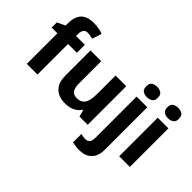

<svg xmlns="http://www.w3.org/2000/svg" viewBox="-144 -1223 1922 1922"><g transform="rotate(45 816.5 -262.5)"><path d="M376 -433H251V0H100V-433H19V-506L103 -546V-564Q103 -670 147.5 -717.5Q192 -765 285 -765Q324 -765 356 -759Q388 -753 418 -742L384 -640Q369 -644 350.5 -648Q332 -652 311 -652Q280 -652 265.5 -632Q251 -612 251 -569V-546H376Z M962 -546V0H846L827 -70H818Q801 -42 774.5 -24Q748 -6 716.5 2Q685 10 650 10Q592 10 548.5 -11Q505 -32 480.5 -76Q456 -120 456 -190V-546H608V-228Q608 -170 628.5 -140.5Q649 -111 694 -111Q740 -111 765.5 -131.5Q791 -152 801 -192Q811 -232 811 -290V-546Z M1076 240Q1053 240 1027 236.5Q1001 233 983 228V109Q999 113 1013.5 116Q1028 119 1044.5 119Q1072.4 119 1090.7 102Q1109 85 1109 35V-546H1260V59Q1260 109 1242 150Q1224 191 1183.5 215.5Q1143 240 1076 240ZM1104 -687.3Q1104 -730 1127.8 -745.5Q1151.5 -761 1186.3 -761Q1218 -761 1243 -745.5Q1268 -730 1268 -687.3Q1268 -646 1243.2 -630Q1218.3 -614 1186.3 -614Q1151 -614 1127.5 -630Q1104 -646 1104 -687.3Z M1559 -546V0H1408V-546ZM1484 -761Q1517 -761 1541.5 -745.5Q1566 -730 1566 -687Q1566 -646 1541.5 -630Q1517 -614 1484 -614Q1450 -614 1426 -630Q1402 -646 1402 -687Q1402 -730 1426 -745.5Q1450 -761 1484 -761Z"/></g></svg>

Font: Noto Sans Lao UI
Style: Regular
Weight: 400
Designer: Monotype Design Team
Foundry: Monotype Imaging Inc.
Version: Version 2.000